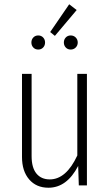

<svg xmlns="http://www.w3.org/2000/svg" viewBox="-20 -868 515 899"><path d="M387 0H349L346 -91Q293 11 207 11Q150 11 116.5 -28Q83 -67 83 -133V-522H128V-137Q128 -83 150.5 -55.5Q173 -28 213 -28Q290 -28 342 -140V-522H387ZM304 -848 339 -821 237 -700 215 -718ZM191 -669Q191 -655 182 -645.5Q173 -636 159 -636Q145 -636 136 -645.5Q127 -655 127 -669Q127 -683 136 -692.5Q145 -702 159 -702Q173 -702 182 -692.5Q191 -683 191 -669ZM344 -669Q344 -655 334.5 -645.5Q325 -636 311 -636Q297 -636 288 -645.5Q279 -655 279 -669Q279 -683 288 -692.5Q297 -702 311 -702Q325 -702 334.5 -692.5Q344 -683 344 -669Z"/></svg>

Font: Fira Sans Extra Condensed ExtraLight
Style: Regular
Weight: 275
Width: 1
Designer: Carrois Corporate & Edenspiekermann AG
Foundry: Carrois Corporate GbR & Edenspiekermann AG
Version: Version 4.203